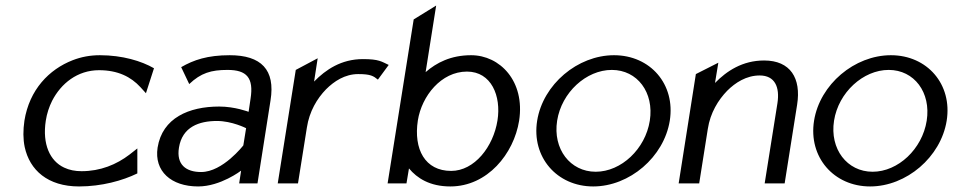

<svg xmlns="http://www.w3.org/2000/svg" viewBox="-20 -661 3435 692"><path d="M68 -226C63 -192 63 -160 69 -131C87 -48 152 11 265 11C346 11 422 -10 475 -36V-126L447 -104C400 -68 342 -44 274 -44C251 -44 230 -48 211 -57C160 -81 132 -141 145 -226C149 -252 157 -276 168 -298C200 -360 259 -408 337 -408C405 -408 452 -384 486 -347L506 -325L535 -415C490 -441 421 -462 340 -462C305 -462 273 -456 242 -444C157 -411 86 -338 68 -226Z M548 -129C535 -44 597 11 694 11C775 11 849 -46 849 -46L842 0H908L955 -299C973 -410 921 -462 808 -462C728 -462 678 -445 633 -419L662 -358C704 -398 741 -409 800 -409C869 -409 895 -381 883 -305L876 -258C876 -258 827 -277 770 -277C661 -277 565 -236 548 -129ZM625 -129C637 -204 698 -225 762 -225C816 -225 867 -199 867 -199L857 -137C857 -137 783 -41 705 -41C650 -41 615 -68 625 -129Z M981 0H1054L1086 -201C1095 -260 1123 -306 1155 -339C1184 -368 1223 -394 1271 -394C1316 -394 1326 -387 1342 -374L1381 -427C1355 -439 1346 -448 1288 -448C1210 -448 1154 -410 1112 -367L1125 -451L1046 -409Z M1377 0H1445L1454 -54C1483 -19 1529 11 1603 11C1737 11 1832 -107 1851 -226C1873 -368 1782 -462 1678 -462C1605 -462 1553 -435 1514 -401L1552 -641L1471 -591ZM1486 -227C1500 -315 1570 -403 1663 -403C1751 -403 1787 -315 1773 -227C1758 -132 1690 -45 1606 -45C1512 -45 1470 -123 1486 -227Z M1916 -226C1895 -95 1987 11 2118 11C2249 11 2373 -95 2394 -226C2415 -357 2324 -462 2193 -462C2062 -462 1937 -357 1916 -226ZM1988 -226C2004 -328 2093 -409 2185 -409C2277 -409 2338 -328 2322 -226C2306 -124 2219 -42 2127 -42C2035 -42 1972 -124 1988 -226Z M2426 0H2500L2531 -196C2540 -255 2569 -301 2601 -334C2630 -363 2670 -389 2718 -389C2773 -389 2791 -347 2782 -289L2736 0H2808L2853 -284C2868 -379 2829 -443 2734 -443C2656 -443 2599 -405 2557 -362L2569 -435L2488 -394Z M2914 -226C2893 -95 2985 11 3116 11C3247 11 3371 -95 3392 -226C3413 -357 3322 -462 3191 -462C3060 -462 2935 -357 2914 -226ZM2986 -226C3002 -328 3091 -409 3183 -409C3275 -409 3336 -328 3320 -226C3304 -124 3217 -42 3125 -42C3033 -42 2970 -124 2986 -226Z"/></svg>

Font: Charger Sport
Style: DfObl
Weight: 400
Designer: Jasper
Foundry: Cannot Into Space Fonts
Version: Version 1.1